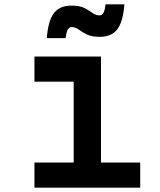

<svg xmlns="http://www.w3.org/2000/svg" viewBox="-20 -866 740 886"><path d="M139 -605H446V-116H627V0H139V-116H320V-489H139ZM196 -690Q202 -770 228.5 -805Q255 -840 310 -840Q348 -840 369.5 -829Q391 -818 406.5 -806.5Q422 -795 439 -795Q451 -795 457.5 -807Q464 -819 467 -846H554Q548 -766 521.5 -731Q495 -696 440 -696Q403 -696 381 -707Q359 -718 343.5 -729.5Q328 -741 311 -741Q299 -741 292.5 -729Q286 -717 283 -690Z"/></svg>

Font: Martian Mono Medium
Style: Regular
Weight: 500
Monospace: yes
Designer: Roman Shamin
Foundry: Evil Martians
Version: Version 1.000; ttfautohint (v1.8.4.7-5d5b)